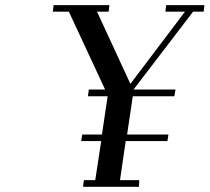

<svg xmlns="http://www.w3.org/2000/svg" viewBox="-20 -722 810 742"><path d="M184.1 -676.8 187 -702.1H402.8L399.9 -676.8H355L483.9 -397.9L694.8 -676.8H619.1L622.1 -702.1H770L767.1 -676.8H726.1L496.1 -376H658.2L653.8 -350.1H493.2L471.2 -202.1H630.9L627 -176.8H465.8L443.8 -25.9H518.1L517.1 0H300.8L304.2 -25.9H348.1L371.1 -176.8H293.9L297.9 -202.1H374L396 -350.1H319.8L323.2 -376H386.2L246.1 -676.8Z"/></svg>

Font: Dehuti Alt
Style: Bold-Italic
Weight: 700
Version: Version 1.2